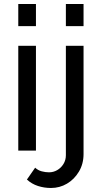

<svg xmlns="http://www.w3.org/2000/svg" viewBox="-20 -750 507 956"><path d="M71 0V-522H159V0ZM71 -730H159V-620H71ZM114 144 155 85Q169 98 187.5 103Q206 108 224 108Q246 108 265 97Q284 86 296 66.5Q308 47 308 23V-522H396V17Q396 66 373 104.5Q350 143 313.5 164.5Q277 186 234 186Q200 186 169 176Q138 166 114 144ZM308 -620V-730H396V-620Z"/></svg>

Font: YasnoRaleway Medium
Style: Regular
Weight: 500
Designer: Matt McInerney, Pablo Impallari, Rodrigo Fuenzalida
Foundry: Matt McInerney, Pablo Impallari, Rodrigo Fuenzalida
Version: Version 4.026